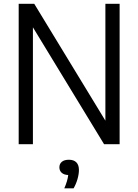

<svg xmlns="http://www.w3.org/2000/svg" viewBox="-20 -760 729 1012"><path d="M535.5 -740H610.5V0H528.5L153.5 -616V0H78.5V-740H160.5L535.5 -124ZM396 136Q396 157.5 388.5 183.8Q381 210 368 232.5H319Q336.5 192.5 339.5 162.5Q317 161.5 305 150.5Q293 139.5 293 122Q293 103.5 306 92.8Q319 82 343 82Q369 82 382.5 95.8Q396 109.5 396 136Z"/></svg>

Font: Encode Sans Semi Condensed
Style: Regular
Weight: 400
Width: 4
Designer: Multiple Designers
Foundry: Impallari Type
Version: Version 2.000